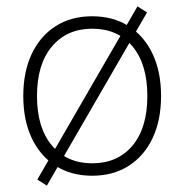

<svg xmlns="http://www.w3.org/2000/svg" viewBox="-20 -543 578 602"><path d="M269 8Q203 8 154.5 -23Q106 -54 79.5 -110Q53 -166 53 -242Q53 -318 79.5 -374Q106 -430 154.5 -461Q203 -492 269 -492Q335 -492 383.5 -461Q432 -430 458.5 -374Q485 -318 485 -242Q485 -166 458.5 -110Q432 -54 383.5 -23Q335 8 269 8ZM269 -31Q349 -31 395.5 -86.5Q442 -142 442 -242Q442 -342 395.5 -397.5Q349 -453 269 -453Q190 -453 143 -397.5Q96 -342 96 -242Q96 -142 143 -86.5Q190 -31 269 -31ZM127 39 97 20 411 -523 441 -504Z"/></svg>

Font: Nunito Sans 12pt ExtraLight
Style: Regular
Weight: 200
Designer: Vernon Adams
Foundry: Vernon Adams
Version: Version 3.101;gftools[0.9.27]